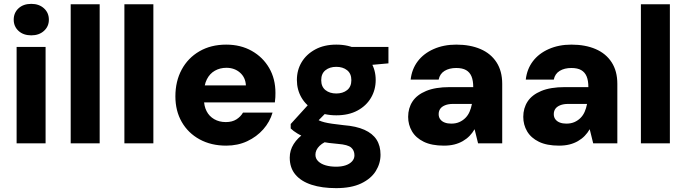

<svg xmlns="http://www.w3.org/2000/svg" viewBox="-20 -742 3552 994"><path d="M66 0V-499H216V0ZM142 -559Q101 -559 76 -582Q51 -605 51 -640Q51 -676 76 -699Q101 -722 142 -722Q182 -722 207.5 -699Q233 -676 233 -640Q233 -605 207.5 -582Q182 -559 142 -559Z M346 0V-720H496V0Z M624 0V-720H774V0Z M1151 12Q1073 12 1013.5 -20.5Q954 -53 921 -110.5Q888 -168 888 -243Q888 -321 920.5 -381.5Q953 -442 1012.5 -476.5Q1072 -511 1151 -511Q1226 -511 1283.5 -478.5Q1341 -446 1373.5 -390Q1406 -334 1406 -261Q1406 -251 1405.5 -238.5Q1405 -226 1403 -212H994V-300H1253Q1251 -341 1222.5 -366Q1194 -391 1152 -391Q1119 -391 1092.5 -376Q1066 -361 1051 -331.5Q1036 -302 1036 -257V-227Q1036 -193 1049.5 -166.5Q1063 -140 1089 -125Q1115 -110 1149 -110Q1182 -110 1204 -124Q1226 -138 1238 -159H1391Q1377 -111 1343 -72.5Q1309 -34 1260 -11Q1211 12 1151 12Z M1720 232Q1647 232 1593 214.5Q1539 197 1509.5 162Q1480 127 1480 74Q1480 36 1500.5 3.5Q1521 -29 1559 -54.5Q1597 -80 1651 -97L1699 -21Q1656 -8 1634.5 13Q1613 34 1613 59Q1613 79 1627.5 93Q1642 107 1666 114Q1690 121 1720 121Q1748 121 1769 114Q1790 107 1802.5 93.5Q1815 80 1815 62Q1815 37 1798 22Q1781 7 1730 3Q1681 -1 1642 -8.5Q1603 -16 1572 -27Q1541 -38 1519.5 -51Q1498 -64 1485 -77V-100L1595 -221L1698 -189L1565 -54L1612 -129Q1622 -123 1633 -118Q1644 -113 1659.5 -109Q1675 -105 1699 -101.5Q1723 -98 1759 -94Q1824 -89 1866.5 -70Q1909 -51 1929.5 -19Q1950 13 1950 59Q1950 104 1925.5 143.5Q1901 183 1850 207.5Q1799 232 1720 232ZM1721 -145Q1658 -145 1612 -169.5Q1566 -194 1541.5 -235.5Q1517 -277 1517 -328Q1517 -379 1541.5 -420Q1566 -461 1612 -486Q1658 -511 1721 -511Q1785 -511 1830.5 -486Q1876 -461 1900.5 -420Q1925 -379 1925 -328Q1925 -277 1900.5 -235.5Q1876 -194 1830.5 -169.5Q1785 -145 1721 -145ZM1721 -258Q1755 -258 1777 -275.5Q1799 -293 1799 -327Q1799 -361 1777 -378.5Q1755 -396 1721 -396Q1687 -396 1665 -378.5Q1643 -361 1643 -327Q1643 -293 1665 -275.5Q1687 -258 1721 -258ZM1804 -397 1783 -499H1991V-414Z M2278 12Q2215 12 2174 -8Q2133 -28 2113 -62Q2093 -96 2093 -137Q2093 -182 2115.5 -216.5Q2138 -251 2186 -271Q2234 -291 2308 -291H2430Q2430 -325 2421 -346.5Q2412 -368 2393 -379Q2374 -390 2342 -390Q2306 -390 2281.5 -375Q2257 -360 2251 -330H2106Q2112 -384 2142.5 -424.5Q2173 -465 2225 -488Q2277 -511 2342 -511Q2414 -511 2467.5 -488Q2521 -465 2550.5 -419.5Q2580 -374 2580 -308V0H2455L2437 -73Q2426 -54 2411 -38.5Q2396 -23 2376 -11.5Q2356 0 2332 6Q2308 12 2278 12ZM2316 -102Q2340 -102 2358 -110Q2376 -118 2389.5 -131.5Q2403 -145 2411 -163.5Q2419 -182 2423 -203V-204H2326Q2301 -204 2284 -197Q2267 -190 2259 -178.5Q2251 -167 2251 -151Q2251 -135 2259.5 -124Q2268 -113 2282.5 -107.5Q2297 -102 2316 -102Z M2874 12Q2811 12 2770 -8Q2729 -28 2709 -62Q2689 -96 2689 -137Q2689 -182 2711.5 -216.5Q2734 -251 2782 -271Q2830 -291 2904 -291H3026Q3026 -325 3017 -346.5Q3008 -368 2989 -379Q2970 -390 2938 -390Q2902 -390 2877.5 -375Q2853 -360 2847 -330H2702Q2708 -384 2738.5 -424.5Q2769 -465 2821 -488Q2873 -511 2938 -511Q3010 -511 3063.5 -488Q3117 -465 3146.5 -419.5Q3176 -374 3176 -308V0H3051L3033 -73Q3022 -54 3007 -38.5Q2992 -23 2972 -11.5Q2952 0 2928 6Q2904 12 2874 12ZM2912 -102Q2936 -102 2954 -110Q2972 -118 2985.5 -131.5Q2999 -145 3007 -163.5Q3015 -182 3019 -203V-204H2922Q2897 -204 2880 -197Q2863 -190 2855 -178.5Q2847 -167 2847 -151Q2847 -135 2855.5 -124Q2864 -113 2878.5 -107.5Q2893 -102 2912 -102Z M3298 0V-720H3448V0Z"/></svg>

Font: DM Sans 20pt Black
Style: Regular
Weight: 900
Version: Version 4.004;gftools[0.9.30]